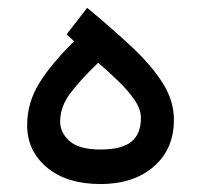

<svg xmlns="http://www.w3.org/2000/svg" viewBox="-20 -465 506 483"><path d="M166.5 -361.3 147.5 -378.4 199.2 -445.3Q263.7 -392.1 312.7 -345.9Q361.8 -299.8 389.6 -255.6Q417.5 -211.4 417.5 -164.1Q417.5 -89.8 366.7 -45.9Q315.9 -2 232.9 -2Q147.9 -2 98.1 -43.7Q48.3 -85.4 48.3 -149.9Q48.3 -206.5 78.6 -255.6Q108.9 -304.7 166.5 -361.3ZM334.5 -168Q334.5 -190.4 318.1 -214.1Q301.8 -237.8 277.1 -261.5Q252.4 -285.2 227.1 -307.1Q182.1 -264.2 156.7 -230.2Q131.3 -196.3 131.3 -159.2Q131.3 -130.9 155.3 -109.9Q179.2 -88.9 232.4 -88.9Q286.1 -88.9 310.3 -108.4Q334.5 -127.9 334.5 -168Z"/></svg>

Font: Vazirmatn UI
Style: Regular
Weight: 400
Designer: Saber Rastikerdar
Foundry: Saber Rastikerdar
Version: Version 33.003